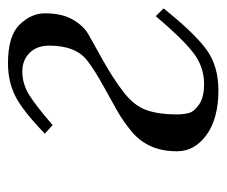

<svg xmlns="http://www.w3.org/2000/svg" viewBox="-62 -480 554 469"><g transform="rotate(-90 214.5 -245.0)"><path d="M80 -89Q80 -126 92.5 -153.5Q105 -181 129.5 -201Q154 -221 178.5 -235Q203 -249 239.5 -269Q276 -289 301 -308Q338 -336 338 -401Q338 -432 320 -449.5Q302 -467 275 -467Q244 -467 216.5 -449.5Q189 -432 144 -393L123 -412Q180 -467 215.5 -484.5Q251 -502 295 -502Q362 -502 389.5 -473.5Q417 -445 417 -412Q417 -370 401.5 -343.5Q386 -317 365.5 -305.5Q345 -294 302 -270Q259 -246 225 -220Q191 -194 180.5 -163.5Q170 -133 170 -91Q170 -73 173.5 -60Q177 -47 194.5 -35Q212 -23 244 -23Q287 -23 321.5 -50Q356 -77 410 -141L429 -122Q370 -48 329.5 -18Q289 12 229 12Q160 12 120 -17Q80 -46 80 -89Z"/></g></svg>

Font: Lingua Franca
Style: Italic
Weight: 400
Italic angle: -13°
Version: Version 1.19